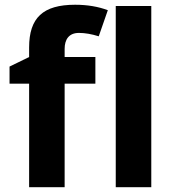

<svg xmlns="http://www.w3.org/2000/svg" viewBox="-20 -785 732 805"><path d="M379.9 -545.9H251V-580.1C251 -619.1 268.6 -647 311 -647C336.4 -647 364.3 -642.1 394 -632.8L432.1 -742.2C392.1 -757.3 346.2 -765.1 294.9 -765.1C160.2 -765.1 102.1 -710.4 102.1 -585.9V-545.9L20 -505.9V-434.1H102.1V0H251V-434.1H379.9ZM614.3 -759.8H465.3V0H614.3Z"/></svg>

Font: Open Sans bold
Style: Bold
Weight: 700
Foundry: Ascender Corporation
Version: Version 1.100;PS 001.100;hotconv 1.0.88;makeotf.lib2.5.64775